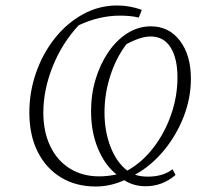

<svg xmlns="http://www.w3.org/2000/svg" viewBox="-20 -672 783 700"><path d="M511 7Q467 7 433 -15Q382 8 329 8Q257 8 202.5 -25Q148 -58 117.5 -118.5Q87 -179 87 -262Q87 -337 111.5 -407Q136 -477 179.5 -532Q223 -587 281.5 -619.5Q340 -652 407 -652Q431 -652 453 -648Q475 -644 497 -636L486 -608Q469 -612 452 -613.5Q435 -615 417 -615Q342 -615 267 -580Q207 -516 172.5 -430.5Q138 -345 138 -261Q138 -192 163 -139.5Q188 -87 234 -58Q280 -29 342 -29Q372 -29 405 -36Q363 -69 337.5 -129.5Q312 -190 312 -267Q312 -329 329 -384.5Q346 -440 376 -483.5Q406 -527 445.5 -551.5Q485 -576 530 -576Q596 -576 636 -523.5Q676 -471 676 -385Q676 -315 650 -247.5Q624 -180 578 -124Q532 -68 472 -35Q494 -28 518 -28Q575 -28 609 -55L620 -34Q572 7 511 7ZM361 -262Q361 -193 383 -136.5Q405 -80 444 -50Q497 -79 538.5 -132.5Q580 -186 603.5 -253Q627 -320 627 -390Q627 -459 602 -499Q577 -539 529 -539Q493 -539 441 -511Q403 -461 382 -395.5Q361 -330 361 -262Z"/></svg>

Font: Piazzolla ExtraLight
Style: Italic
Weight: 200
Italic angle: -11.3°
Designer: Juan Pablo del Peral
Foundry: Huerta Tipografica
Version: Version 1.330